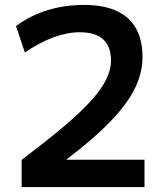

<svg xmlns="http://www.w3.org/2000/svg" viewBox="-20 -760 683 780"><path d="M68 -111Q169 -187 239 -246Q309 -305 351 -352Q393 -399 412 -438.5Q431 -478 431 -513Q431 -629 304 -629Q203 -629 81 -547L45 -654Q161 -740 323 -740Q439 -740 499 -686.5Q559 -633 559 -528Q559 -481 542 -433.5Q525 -386 488 -336Q451 -286 392.5 -231Q334 -176 251 -113V-111H567V0H68Z"/></svg>

Font: M PLUS 1 SemiBold
Style: Regular
Weight: 600
Designer: Coji Morishita
Foundry: UNDERFOREST DESIGN
Version: Version 1.001